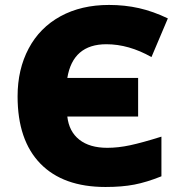

<svg xmlns="http://www.w3.org/2000/svg" viewBox="-20 -743 726 773"><path d="M408.2 -564.9Q273.4 -564.9 251 -429.2H536.1V-273.9H251Q257.8 -213.4 299.3 -180.7Q340.8 -147.9 412.1 -147.9Q455.6 -147.9 503.9 -158.2Q552.2 -168.5 629.9 -192.9V-33.2Q570.3 -9.3 520.8 0.2Q471.2 9.8 404.8 9.8Q233.9 9.8 142.3 -84.5Q50.8 -178.7 50.8 -355Q50.8 -463.9 95.5 -547.9Q140.1 -631.8 223.6 -677.5Q307.1 -723.1 418.9 -723.1Q482.4 -723.1 539.6 -710.2Q596.7 -697.3 655.8 -668.9L589.8 -513.2Q498.5 -564.9 408.2 -564.9Z"/></svg>

Font: Open Sans ExtBd
Style: Bold
Weight: 800
Foundry: Ascender Corporation
Version: Version 1.10